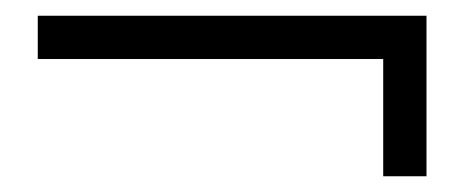

<svg xmlns="http://www.w3.org/2000/svg" viewBox="-20 -405 590 244"><path d="M28 -385H522V-181H467V-330H28Z"/></svg>

Font: Trickster
Style: Regular
Weight: 400
Designer: Jean-Baptiste Morizot
Foundry: Jean-Baptiste Morizot
Version: Version 2.000;PS 2.0;hotconv 1.0.88;makeotf.lib2.5.647800